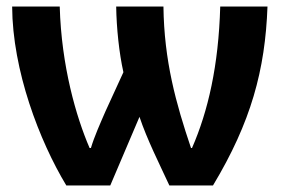

<svg xmlns="http://www.w3.org/2000/svg" viewBox="-20 -565 863 585"><path d="M795 -545H651C646 -365 614 -226 565 -114H562C516 -250 480 -380 478 -545H334C335 -479 343 -403 356 -345L301 -225C285 -188 267 -148 257 -114H253C212 -209 167 -364 162 -545H17C18 -350 100 -136 182 0H316L405 -209C428 -140 466 -65 496 0H629C745 -193 788 -352 795 -545Z"/></svg>

Font: Noto Sans Display
Style: Bold
Weight: 700
Designer: Monotype Design Team
Foundry: Monotype Imaging Inc.
Version: Version 1.900